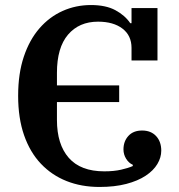

<svg xmlns="http://www.w3.org/2000/svg" viewBox="-20 -730 712 762"><path d="M375 12Q303 12 244 -11.5Q185 -35 142 -80.5Q99 -126 75.5 -193.5Q52 -261 52 -350Q52 -438 74.5 -505Q97 -572 136.5 -617.5Q176 -663 228.5 -686.5Q281 -710 341 -710Q400 -710 438 -689.5Q476 -669 497 -638H502V-698H605V-490H502V-540Q502 -589 466 -616.5Q430 -644 369 -644Q294 -644 250 -592.5Q206 -541 206 -441V-391H453V-325H206V-254Q206 -157 253 -103.5Q300 -50 394 -50Q432 -50 460.5 -56.5Q489 -63 507 -71V-76Q491 -83 480.5 -100Q470 -117 470 -137Q470 -169 489.5 -190.5Q509 -212 544 -212Q579 -212 599.5 -190Q620 -168 620 -132Q620 -105 604.5 -79Q589 -53 558 -32.5Q527 -12 481 0Q435 12 375 12Z"/></svg>

Font: IBM Plex Serif SemiBold
Style: Regular
Weight: 600
Designer: Mike Abbink, Paul van der Laan, Pieter van Rosmalen
Foundry: Bold Monday
Version: Version 2.5